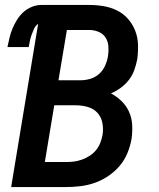

<svg xmlns="http://www.w3.org/2000/svg" viewBox="-20 -755 640 775"><path d="M25 0 134 -659Q123 -651 117.5 -639Q112 -627 107.5 -614.5Q103 -602 100.5 -589.5Q98 -577 96 -565H10Q14 -584 18.5 -603Q23 -622 30.5 -640Q38 -658 49 -675.5Q60 -693 75 -706.5Q90 -720 109 -727.5Q128 -735 146 -735H340Q370 -735 399 -730Q428 -725 453 -712.5Q478 -700 496.5 -679Q515 -658 525.5 -631.5Q536 -605 537 -575.5Q538 -546 534 -516Q530 -495 522.5 -473.5Q515 -452 501 -433.5Q487 -415 468 -401Q449 -387 428 -378Q452 -365 471 -346.5Q490 -328 501 -303.5Q512 -279 513.5 -250.5Q515 -222 511 -194Q506 -166 494.5 -137.5Q483 -109 463 -85.5Q443 -62 417 -44.5Q391 -27 362.5 -17Q334 -7 304.5 -3.5Q275 0 247 0ZM216 -431H305Q325 -431 345 -437Q365 -443 380.5 -457Q396 -471 404.5 -490.5Q413 -510 416 -529Q419 -549 417.5 -568.5Q416 -588 406 -603.5Q396 -619 378 -626.5Q360 -634 340 -634H250ZM161 -101H247Q263 -101 279 -103Q295 -105 311.5 -111Q328 -117 342.5 -126.5Q357 -136 368 -149.5Q379 -163 385 -179Q391 -195 394 -211Q398 -236 393 -260Q388 -284 372.5 -300.5Q357 -317 333.5 -323.5Q310 -330 286 -330H199Z"/></svg>

Font: Iosevka Curly Extended
Style: Bold Italic
Weight: 700
Width: 7
Italic angle: -9°
Monospace: yes
Designer: Belleve Invis
Foundry: Belleve Invis
Version: Version 11.1.0; ttfautohint (v1.8.3)